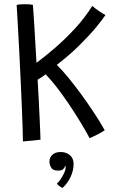

<svg xmlns="http://www.w3.org/2000/svg" viewBox="-20 -672 578 934"><path d="M91.5 16Q91.5 -2 90.2 -44.2Q89 -86.5 86.5 -144.8Q84 -203 81 -270Q78 -337 74.5 -405.5Q71 -474 67.5 -536.8Q64 -599.5 61 -648Q68.5 -650 80.2 -650.8Q92 -651.5 103 -651.5Q126.5 -651.5 140 -648.5Q141 -637 143 -607.5Q145 -578 147.5 -537.5Q150 -497 152.5 -452.5Q155 -408 157.5 -366.5Q194.5 -393.5 245 -436.8Q295.5 -480 344.8 -533.2Q394 -586.5 428.5 -643Q445.5 -629 464.5 -616.2Q483.5 -603.5 493 -599Q481 -580 448.8 -540.8Q416.5 -501.5 367.5 -452.8Q318.5 -404 256.5 -356.5Q284.5 -328.5 314.8 -291.5Q345 -254.5 373.8 -215Q402.5 -175.5 426.8 -139.2Q451 -103 467.5 -76Q484 -49 489.5 -38.5Q478 -30 454.8 -18Q431.5 -6 415.5 0Q412.5 -7.5 393 -41.2Q373.5 -75 343.2 -122.8Q313 -170.5 276.5 -220.5Q240 -270.5 202 -310.5Q193.5 -304 181.8 -296Q170 -288 163 -284Q165.5 -244 168 -195.8Q170.5 -147.5 172.5 -103Q174.5 -58.5 175.8 -28Q177 2.5 177 7.5Q167.5 9 141.8 11.5Q116 14 91.5 16ZM283.5 242.5Q280 240.5 271.5 235Q263 229.5 256.5 221.5Q270 209.5 284.5 184.2Q299 159 299.5 141.5Q299.5 136.5 297.5 133.5Q295.5 142.5 288.2 150.2Q281 158 262.5 158Q237.5 158 229 143.5Q220.5 129 220.5 113.5Q220.5 94.5 234.8 81Q249 67.5 274.5 67.5Q302.5 67.5 320.2 82.8Q338 98 338 125.5Q338 157.5 323 189.5Q308 221.5 283.5 242.5Z"/></svg>

Font: Grandstander Light
Style: Regular
Weight: 300
Designer: Tyler Finck
Foundry: Etcetera Type Co
Version: Version 1.200; ttfautohint (v1.8.3)